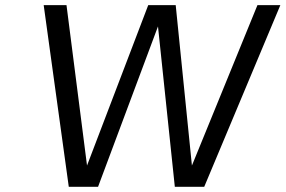

<svg xmlns="http://www.w3.org/2000/svg" viewBox="-20 -720 1101 740"><path d="M551.3 -700.2H657.2L719.7 -82L972.2 -700.2H1060.5L767.1 0H653.8L588.9 -618.2L357.9 0H245.1L148.4 -700.2H236.3L315.4 -82Z"/></svg>

Font: Fivo Sans
Style: Italic
Weight: 400
Designer: Alexander Slobzheninov
Foundry: Alexander Slobzheninov
Version: 1.0